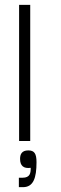

<svg xmlns="http://www.w3.org/2000/svg" viewBox="-20 -583 253 794"><path d="M75 191C118 191 131 153 131 88C131 52 122 39 97 39C70 39 63 55 63 74C63 103 78 115 107 111C107 132 105 152 73 152H58V191ZM105 0V-563H59V0Z"/></svg>

Font: OSH Darker Grotesque
Style: Regular
Weight: 400
Designer: Gabriel Lam
Foundry: TypeRant
Version: Version 1.000;Glyphs 3.1.1 (3148)